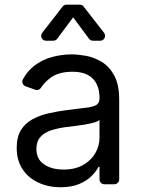

<svg xmlns="http://www.w3.org/2000/svg" viewBox="-20 -784 604 817"><path d="M143.1 -7.1Q100.1 -27 76 -64.3Q51.1 -101.2 51.1 -154.8Q51.1 -202.1 69.6 -231.2Q87.7 -260.3 119 -277Q150.9 -294 187.1 -301.8Q226.2 -310.7 262.8 -315.3L333.8 -324.2L343.4 -325.3Q374.3 -328.5 388.8 -336.6Q403.4 -344.8 403.4 -365.1V-367.9Q403.4 -420.5 374.6 -449.6Q345.9 -478.7 288.4 -478.7Q228.7 -478.7 194.2 -452.4Q169.4 -433.6 154.1 -410.5Q151.3 -405.9 146.7 -403.4Q142 -400.9 137.1 -400.9Q132.8 -400.9 129.6 -402.3L88.4 -416.9Q82 -419.4 78.3 -424.7Q74.6 -430 74.6 -436.4Q74.6 -441.4 77.4 -446.4Q95.5 -479.8 123.6 -502.5Q159.8 -530.5 201.7 -541.5Q243.6 -552.6 285.5 -552.6Q310.7 -552.6 345.9 -546.5Q380.3 -540.1 412.3 -521Q445 -501.4 465.9 -463.1Q487.2 -424.4 487.2 -359.4V-21Q487.2 -12.1 481 -6Q474.8 0 466.3 0H424Q415.5 0 409.4 -6Q403.4 -12.1 403.4 -21V-73.9H399.1Q390.6 -56.5 370.7 -35.9Q350.5 -15.6 317.8 -1.4Q285.2 12.8 237.2 12.8Q185.7 12.8 143.1 -7.1ZM167.3 -84.9Q199.9 -62.5 250 -62.5Q300.1 -62.5 333.8 -82Q368.3 -101.9 385.7 -132.5Q403.4 -163.7 403.4 -197.4V-274.1Q398.1 -267.8 380 -262.4Q358 -256.7 338.8 -253.6Q317.1 -250.4 311.1 -249.6L293.7 -247.2L267.8 -244L258.5 -242.9Q226.6 -238.6 197.4 -229.4Q168.7 -219.8 152 -201.3Q134.9 -182.2 134.9 -150.6Q134.9 -106.5 167.3 -84.9ZM223.7 -619.3 291.2 -710.2 358.7 -619.3Q365.4 -610.8 375.4 -610.8H406.6Q415.5 -610.8 421.3 -617.2Q427.2 -623.6 427.2 -631.7Q427.2 -638.8 422.9 -644.2L335.9 -756Q333.1 -759.9 328.7 -762.1Q324.2 -764.2 319.2 -764.2H263.1Q252.8 -764.2 246.4 -756L159.4 -644.2Q155.2 -638.8 155.2 -631.7Q155.2 -623.6 161 -617.2Q166.9 -610.8 175.8 -610.8H207Q212 -610.8 216.4 -613.1Q220.9 -615.4 223.7 -619.3Z"/></svg>

Font: DeltaSans
Style: Regular
Weight: 400
Designer: Rasmus Andersson
Foundry: rsms
Version: Version 3.012